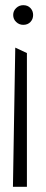

<svg xmlns="http://www.w3.org/2000/svg" viewBox="-20 -722 178 742"><path d="M70 -626Q87 -626 97.5 -637Q108 -648 108 -664Q108 -680 97.5 -691Q87 -702 70 -702Q54 -702 42.5 -691Q31 -680 31 -664Q31 -648 42.5 -637Q54 -626 70 -626ZM84 -517 39 -538 30 0H84Z"/></svg>

Font: Catamaran Thin
Style: Regular
Weight: 100
Designer: Pria Ravichandran
Version: Version 2.000